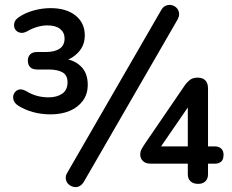

<svg xmlns="http://www.w3.org/2000/svg" viewBox="-20 -742 942 779"><path d="M186 -278Q147 -278 113 -287.5Q79 -297 53 -314Q38 -324 34.5 -338Q31 -352 37.5 -363.5Q44 -375 56.5 -378.5Q69 -382 87 -372Q108 -359 130.5 -353Q153 -347 177 -347Q211 -347 232.5 -362Q254 -377 254 -408Q254 -437 233.5 -448.5Q213 -460 178 -460H131Q112 -460 102.5 -469.5Q93 -479 93 -496Q93 -512 102.5 -521.5Q112 -531 131 -531H166Q202 -531 222 -544.5Q242 -558 242 -586Q242 -610 224 -624.5Q206 -639 172 -639Q153 -639 132 -633Q111 -627 92 -616Q75 -606 61 -609.5Q47 -613 41 -624Q35 -635 38 -648.5Q41 -662 56 -672Q82 -690 116.5 -699.5Q151 -709 185 -709Q249 -709 286.5 -679Q324 -649 324 -599Q324 -558 298.5 -530.5Q273 -503 238 -494V-504Q282 -499 309 -472Q336 -445 336 -398Q336 -360 316 -333Q296 -306 262.5 -292Q229 -278 186 -278ZM320 -4Q311 10 300 14.5Q289 19 277.5 16Q266 13 257.5 5Q249 -3 247 -16Q245 -29 254 -43L634 -701Q642 -715 654 -719.5Q666 -724 677.5 -721Q689 -718 697 -709.5Q705 -701 706.5 -688.5Q708 -676 700 -662ZM784 4Q764 4 753 -6.5Q742 -17 742 -35V-78H591Q571 -78 560 -88.5Q549 -99 549 -115Q549 -127 555 -138Q561 -149 570 -162L732 -399Q737 -406 749 -416.5Q761 -427 782 -427Q803 -427 813.5 -415.5Q824 -404 824 -383V-148H853Q867 -148 877 -139.5Q887 -131 887 -114Q887 -94 877 -86Q867 -78 853 -78H824V-35Q824 -17 813.5 -6.5Q803 4 784 4ZM742 -148V-335H762L621 -130V-148Z"/></svg>

Font: Nunito SemiBold
Style: Regular
Weight: 600
Designer: Vernon Adams
Foundry: Vernon Adams
Version: Version 3.602